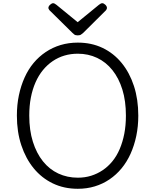

<svg xmlns="http://www.w3.org/2000/svg" viewBox="-20 -1155 965 1194"><path d="M464 19Q378 19 308.5 -14.5Q239 -48 189.5 -108.5Q140 -169 112.5 -252Q85 -335 85 -436Q85 -503 97.5 -562.5Q110 -622 133 -673Q156 -724 189 -763.5Q222 -803 264.5 -831.5Q307 -860 357 -875Q407 -890 464 -890Q549 -890 618 -857Q687 -824 736.5 -763.5Q786 -703 813 -620Q840 -537 840 -436Q840 -369 827.5 -309.5Q815 -250 792 -199Q769 -148 736 -108Q703 -68 661 -39.5Q619 -11 569.5 4Q520 19 464 19ZM464 -50Q508 -50 546.5 -62Q585 -74 618.5 -96.5Q652 -119 679 -152Q706 -185 724.5 -228.5Q743 -272 753 -323.5Q763 -375 763 -436Q763 -527 741 -598Q719 -669 679 -719Q639 -769 584 -795Q529 -821 464 -821Q420 -821 381 -809.5Q342 -798 308 -775Q274 -752 247 -719Q220 -686 201 -643Q182 -600 172 -548.5Q162 -497 162 -436Q162 -345 184.5 -273.5Q207 -202 247 -152Q287 -102 342.5 -76Q398 -50 464 -50ZM616 -1135Q625 -1135 635 -1125.5Q645 -1116 645 -1106Q645 -1103 644 -1099.5Q643 -1096 639 -1091L498 -951Q491 -946 484.5 -940.5Q478 -935 463 -935Q449 -935 442 -940.5Q435 -946 430 -951L287 -1092Q283 -1097 282 -1100.5Q281 -1104 281 -1106Q281 -1116 291.5 -1125.5Q302 -1135 310 -1135Q316 -1135 320.5 -1132Q325 -1129 331 -1125L463 -1017L595 -1125Q601 -1129 605.5 -1132Q610 -1135 616 -1135Z"/></svg>

Font: Playwrite GB S Light
Style: Regular
Weight: 300
Designer: Veronika Burian, José Scaglione
Foundry: TypeTogether
Version: Version 1.002